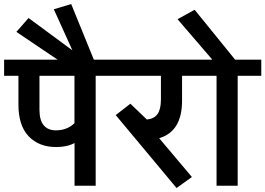

<svg xmlns="http://www.w3.org/2000/svg" viewBox="-35 -923 1318 954"><path d="M335.4 0V-212.4Q298.8 -192.4 244.1 -192.4Q158.2 -192.4 107.4 -245.8Q56.6 -299.3 56.6 -402.8V-546.4H-14.6V-626.5H557.6V-546.4H440.4V0ZM335 -546.4H161.1V-377.9Q161.1 -325.2 182.4 -300.3Q203.6 -275.4 242.2 -275.4Q298.8 -275.4 335 -311Z M288.1 -601.6 46.4 -764.6 106.9 -833.5 324.7 -672.9 232.4 -877 318.8 -902.8 441.4 -601.6Z M764.6 -429.7V-546.4H528.3V-626.5H980V-546.4H869.6V-422.4Q869.6 -270 755.9 -236.3L918.5 -43.5L842.3 11.2L540 -351.1L612.8 -407.7L694.8 -329.1Q731.4 -333 748 -356.7Q764.6 -380.4 764.6 -429.7Z M1041 0V-546.4H950.7V-626.5H1020L847.2 -827.6L932.1 -874.5L1133.3 -626.5H1263.2V-546.4H1146V0Z"/></svg>

Font: Yantramanav Medium
Style: Regular
Weight: 500
Version: Version 1.001;PS 1.0;hotconv 1.0.72;makeotf.lib2.5.5900; ttf